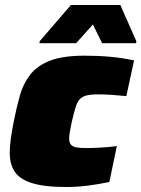

<svg xmlns="http://www.w3.org/2000/svg" viewBox="-20 -741 566 769"><path d="M246 8Q155 8 105.5 -8.5Q56 -25 37.5 -55.5Q19 -86 19 -127Q19 -155 23.5 -187Q28 -219 35 -254Q46 -310 59.5 -358Q73 -406 101 -442Q129 -478 180.5 -498Q232 -518 319 -518Q374 -518 422.5 -513.5Q471 -509 517 -499L486 -356Q468 -358 435.5 -360.5Q403 -363 372 -363Q343 -363 326 -358.5Q309 -354 299 -343Q289 -332 282.5 -310.5Q276 -289 268 -255Q263 -232 260 -215Q257 -198 257 -186Q257 -171 263.5 -162.5Q270 -154 285 -151Q300 -148 325 -148Q351 -148 385.5 -150Q420 -152 448 -156L418 -12Q375 -3 331.5 2.5Q288 8 246 8ZM138 -568 139 -576 264 -721H462L526 -576L525 -568H389L352 -643L285 -568Z"/></svg>

Font: Saira SemiExpanded Black
Style: Italic
Weight: 900
Width: 6
Italic angle: -12°
Designer: Hector Gatti with collaboration of the Omnibus-Type team
Foundry: Omnibus-Type
Version: Version 1.101